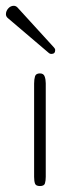

<svg xmlns="http://www.w3.org/2000/svg" viewBox="-58 -625 230 645"><path d="M76.2 0Q62.5 0 59.6 -8.3Q56.6 -16.6 56.6 -30.8V-344.2Q56.6 -358.4 59.6 -368.4Q62.5 -378.4 76.2 -378.4Q88.4 -378.4 92 -368.2Q95.7 -357.9 95.7 -345.2V-30.8Q95.7 -18.1 93 -9Q90.3 0 76.2 0ZM114.3 -443.8Q110.4 -443.8 106.9 -446.3L-30.8 -563.5Q-38.1 -569.3 -38.1 -577.1Q-38.1 -587.9 -30.3 -596.7Q-22.5 -605.5 -11.7 -605.5Q-4.9 -605.5 0.5 -600.1L123.5 -465.3Q127.4 -461.4 127.4 -456.5Q127.4 -443.8 114.3 -443.8Z"/></svg>

Font: Gruppo
Style: Regular
Weight: 400
Designer: Vernon Adams
Foundry: Vernon Adams
Version: Version 1.001; ttfautohint (v1.8.4.7-5d5b);gftools[0.9.28]